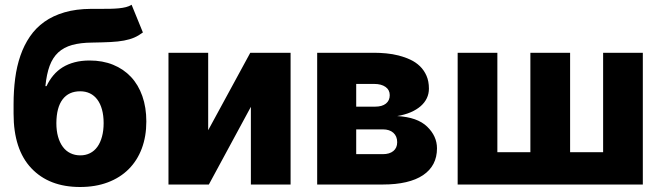

<svg xmlns="http://www.w3.org/2000/svg" viewBox="-20 -764 2732 795"><path d="M36.2 -333.1Q36.2 -388.5 42.8 -439.1Q49.4 -489.7 64.5 -533.4Q79.5 -577.1 103.9 -612.7Q128.2 -648.4 163.7 -673.7Q199.2 -698.9 247 -712.9Q294.7 -726.9 356.5 -727.3H394.5Q416.9 -727.3 436.3 -727.6Q455.6 -728 472.1 -729.6Q488.6 -731.2 501.8 -734.6Q514.9 -737.9 524.9 -744.3L571.7 -629.6Q554.3 -616.5 535.9 -608.5Q517.4 -600.5 493.6 -596.1Q469.8 -591.6 438.2 -590Q406.6 -588.4 362.6 -587.7Q313.6 -587.4 278.9 -577.8Q244.3 -568.2 221.2 -546.9Q198.2 -525.6 185.5 -491.3Q172.9 -457 168 -407.3H172.6Q184.3 -432.2 200.8 -451.9Q217.3 -471.6 239.3 -485.3Q261.4 -498.9 289.2 -506.2Q317.1 -513.5 351.2 -513.5Q404.8 -513.5 448.2 -495.9Q491.5 -478.3 522.2 -445.7Q552.9 -413 569.4 -366.1Q585.9 -319.2 585.9 -261Q585.9 -199.2 567.1 -149.1Q548.3 -99.1 512.8 -63.6Q477.3 -28.1 426.3 -8.9Q375.4 10.3 311.4 10.3Q183.2 10.3 109.7 -67.5Q36.2 -145.2 36.2 -293.3ZM213.4 -254.3Q213.4 -223 220.3 -198.2Q227.3 -173.3 240.1 -156.1Q252.8 -138.8 271.3 -129.8Q289.8 -120.7 312.5 -120.7Q334.9 -120.7 352.8 -129.8Q370.7 -138.8 383.2 -156.1Q395.6 -173.3 402.3 -198.2Q409.1 -223 409.1 -254.3Q409.1 -285.9 402.3 -310.4Q395.6 -334.9 383 -351.7Q370.4 -368.6 352.5 -377.3Q334.5 -386 312.1 -386Q264.6 -386 239.2 -352.5Q213.8 -318.9 213.4 -254.3Z M842 -545.5V-224.8L1016.3 -545.5H1183.2V0H1018.8V-321.7L844.8 0H677.6V-545.5Z M1528.8 -545.5Q1553.3 -545.5 1579.5 -543Q1605.8 -540.5 1631 -534.1Q1656.2 -527.7 1679 -517Q1701.7 -506.4 1718.8 -489.9Q1735.8 -473.4 1745.9 -450.5Q1756 -427.6 1756 -397Q1756 -375.7 1747.3 -357.4Q1738.6 -339.1 1721.8 -324.4Q1704.9 -309.7 1680.6 -299.2Q1656.2 -288.7 1624.6 -283.4Q1708.1 -278.8 1748.6 -239.7Q1789.4 -200.3 1789.4 -149.9Q1789.4 -113.6 1774.9 -85.8Q1760.3 -57.9 1731.7 -38.7Q1703.1 -19.5 1661.4 -9.8Q1619.7 0 1565.3 0H1293.3V-545.5ZM1454.9 -228.3V-125.7H1565.3Q1593 -125.7 1608.8 -138.7Q1624.6 -151.6 1624.6 -175.1Q1624.6 -199.9 1608.8 -214.1Q1593 -228.3 1565.3 -228.3ZM1533.4 -322.4Q1562.1 -322.4 1577.9 -335Q1593.8 -347.7 1593.8 -370Q1593.8 -391.7 1576.3 -404.1Q1558.9 -416.5 1528.8 -416.5H1454.9V-322.4Z M1875 0V-545.5H2039.4V-133.9H2176.1V-545.5H2340.6V-133.9H2477.3V-545.5H2641.7V0Z"/></svg>

Font: Inter P Extra Bold
Style: Regular
Weight: 800
Designer: Rasmus Andersson
Foundry: rsms
Version: Version 3.018;git-588b23468